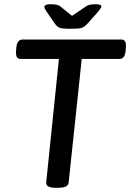

<svg xmlns="http://www.w3.org/2000/svg" viewBox="-20 -887 616 909"><path d="M301 -751Q277 -751 264 -755Q251 -759 239 -776L200 -833Q195 -840 192.5 -845.5Q190 -851 190 -854Q190 -867 220 -867Q238 -867 249 -864.5Q260 -862 270 -853L321 -812L383 -854Q394 -862 404.5 -864.5Q415 -867 433 -867Q460 -867 460 -856Q460 -850 444 -831L395 -776Q381 -760 367.5 -755.5Q354 -751 328 -751ZM241 2Q222 2 209.5 -4Q197 -10 199 -26L259 -608H77Q53 -608 56 -645L57 -659Q59 -682 67 -691Q75 -700 87 -700H555Q579 -700 576 -663L575 -649Q573 -626 565.5 -617Q558 -608 546 -608H367L305 -23Q303 2 257 2Z"/></svg>

Font: Asap Medium
Style: Italic
Weight: 500
Italic angle: -6°
Designer: Pablo Cosgaya
Foundry: Omnibus-Type
Version: Version 3.001; ttfautohint (v1.8.3)